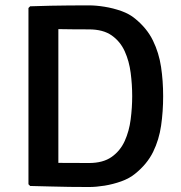

<svg xmlns="http://www.w3.org/2000/svg" viewBox="-20 -708 691 732"><path d="M602 -341.5Q602 -283 594.2 -229.2Q586.5 -175.5 563.8 -129Q541 -82.5 495 -45.5Q473 -27.5 442 -16.5Q411 -5.5 378.8 -0.2Q346.5 5 319.5 5Q279 5 244.2 4.5Q209.5 4 174 3Q138.5 2 95 1L88.5 -5.5V-677.5L95 -684Q138 -685.5 173.5 -686.2Q209 -687 244 -687.2Q279 -687.5 319.5 -687.5Q346.5 -687.5 379 -682.2Q411.5 -677 442.5 -666Q473.5 -655 495 -637Q540.5 -600 563.2 -553.2Q586 -506.5 594 -453Q602 -399.5 602 -341.5ZM484 -341.5Q484 -385.5 478.2 -430.2Q472.5 -475 455.5 -512.5Q438.5 -550 405.8 -573Q373 -596 319 -596Q289 -596 262.2 -596.2Q235.5 -596.5 202.5 -597V-87Q235.5 -87 262.2 -86.8Q289 -86.5 319 -86.5Q373 -86.5 405.8 -109.8Q438.5 -133 455.5 -170.5Q472.5 -208 478.2 -253Q484 -298 484 -341.5Z"/></svg>

Font: Signika Negative Medium
Style: Regular
Weight: 500
Designer: Anna Giedry
Foundry: Anna Giedry
Version: Version 2.001